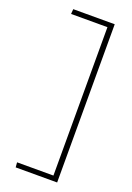

<svg xmlns="http://www.w3.org/2000/svg" viewBox="-154 -763 630 918"><g transform="rotate(20 161.5 -303.5)"><path d="M52 99 50 74H235V-681H50L52 -706H263V99Z"/></g></svg>

Font: Kanit Thin
Style: Regular
Weight: 250
Designer: Katatrad Team
Foundry: CadsonDemak
Version: Version 2.000; ttfautohint (v1.8.3)